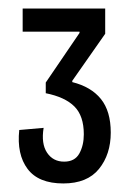

<svg xmlns="http://www.w3.org/2000/svg" viewBox="-20 -691 325 449"><path d="M128 -262Q70 -262 44.5 -296Q19 -330 25 -387L82 -392Q76 -355 90 -334Q104 -313 130 -313Q155 -313 165.5 -332Q176 -351 176 -377Q176 -420 154 -442Q132 -464 87 -473V-498L166 -614V-617H33V-671H226V-612L149 -502V-499Q193 -488 216 -459.5Q239 -431 239 -381Q239 -330 211.5 -296Q184 -262 128 -262Z"/></svg>

Font: Bricolage Grotesque 12pt Condensed Light
Style: Regular
Weight: 300
Width: 3
Designer: Mathieu Triay
Foundry: Atelier Triay
Version: Version 1.001; ttfautohint (v1.8.4.7-5d5b);gftools[0.9.33.de